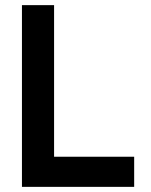

<svg xmlns="http://www.w3.org/2000/svg" viewBox="-20 -727 587 747"><path d="M65.4 -707H190.4V-117.2H502V0H65.4Z"/></svg>

Font: Wanted Sans SemiBold
Style: Regular
Weight: 600
Designer: Original Design by Kil Hyung-jin and Kang Hanbin, Wanted Lab, Inc; Hangeul from Source Han Sans by Jang Soo-young and Ka
Foundry: Wanted Lab, Inc.
Version: Version 1.003